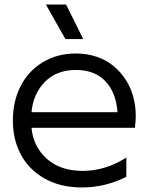

<svg xmlns="http://www.w3.org/2000/svg" viewBox="-20 -805 648 837"><path d="M336.9 12.2Q243.7 12.2 174.8 -26.6Q106 -65.4 71 -131.1Q36.1 -196.8 36.1 -279.8Q36.1 -362.3 69.3 -428.5Q102.5 -494.6 165.8 -533.2Q229 -571.8 311 -571.8Q359.9 -571.8 401.9 -557.4Q443.8 -543 474.6 -517.6Q505.4 -492.2 527.6 -458Q549.8 -423.8 560.8 -383.5Q571.8 -343.3 571.8 -299.8Q571.8 -276.4 567.9 -248H117.2Q125 -166 183.8 -113Q242.7 -60.1 340.8 -60.1Q439.5 -60.1 530.8 -118.2V-34.2Q438.5 12.2 336.9 12.2ZM117.2 -315.9H492.2Q486.3 -401.4 439.7 -450.7Q393.1 -500 311 -500Q226.6 -500 175.8 -448.2Q125 -396.5 117.2 -315.9ZM180.2 -785.2H268.1L342.8 -634.8H265.1Z"/></svg>

Font: TASA Explorer
Style: Regular
Weight: 400
Designer: Weizhong Zhang
Foundry: Local Remote
Version: Version 1.000;Glyphs 3.1.2 (3151)